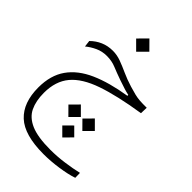

<svg xmlns="http://www.w3.org/2000/svg" viewBox="-264 -710 1114 1114"><g transform="rotate(45 293.0 -153.5)"><path d="M316.4 300.8Q159.2 300.8 90.3 236.8Q21.5 172.9 21.5 48.3Q21.5 -51.3 67.9 -117.2Q114.3 -183.1 203.4 -222.7Q292.5 -262.2 421.4 -282.7V-290Q402.3 -293.9 385.5 -299.1Q368.7 -304.2 328.6 -317.9Q281.7 -334.5 248 -348.4Q214.4 -362.3 173.8 -362.3Q135.7 -362.3 103.3 -347.4Q70.8 -332.5 44.9 -311L40 -351.1Q67.4 -378.4 101.8 -393.3Q136.2 -408.2 177.7 -408.2Q211.4 -408.2 245.1 -395.8Q278.8 -383.3 316.2 -366.2Q353.5 -349.1 398.4 -335.4Q429.2 -326.2 450 -321Q470.7 -315.9 492.9 -314.2Q515.1 -312.5 549.8 -313L548.3 -267.1Q378.9 -240.7 272.5 -203.9Q166 -167 116.2 -107.4Q66.4 -47.9 66.4 47.4Q66.4 113.3 88.4 159.7Q110.4 206.1 166.7 230.5Q223.1 254.9 326.2 254.9Q382.3 254.9 440.2 246.8Q498 238.8 543 228L543.9 267.6Q501 282.2 437.7 291.5Q374.5 300.8 316.4 300.8ZM380.9 -56.2 432.1 -4.9 380.9 46.4 330.1 -4.9ZM266.1 -56.2 317.4 -4.9 266.1 46.4 215.3 -4.9ZM325.2 57.1 374 106 325.2 155.3 275.9 106ZM276.4 -499.5 222.2 -553.7 276.4 -608.4 330.6 -553.7Z"/></g></svg>

Font: Cascadia Code NF ExtraLight
Style: Regular
Weight: 200
Monospace: yes
Designer: Aaron Bell
Foundry: Saja Typeworks
Version: Version 2404.023; ttfautohint (v1.8.4)